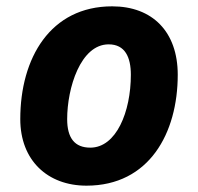

<svg xmlns="http://www.w3.org/2000/svg" viewBox="-20 -576 625 606"><path d="M253 10C451 10 541 -156 541 -340C541 -476 461 -556 334 -556C139 -556 44 -393 44 -200C44 -70 130 10 253 10ZM265 -110C216 -110 192 -140 192 -200C192 -298 234 -436 323 -436C375 -436 393 -395 393 -340C393 -223 347 -110 265 -110Z"/></svg>

Font: BC Sans
Style: Bold Italic
Weight: 700
Italic angle: -12°
Designer: Monotype Design Team
Province of B.C.
Foundry: Monotype Imaging Inc.
Version: Version 2.000;GOOG;noto-source:20170915:90ef993387c0